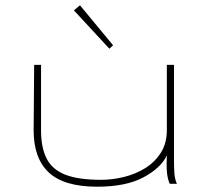

<svg xmlns="http://www.w3.org/2000/svg" viewBox="-20 -694 790 725"><path d="M347 11Q222 11 164.5 -42.5Q107 -96 107 -202L109 -449H135V-202Q135 -136 156.5 -94.5Q178 -53 227.5 -34Q277 -15 362 -15Q405 -15 449 -26Q493 -37 529 -59.5Q565 -82 587.5 -117.5Q610 -153 610 -203V-449H637V-87Q637 -64 638.5 -40.5Q640 -17 648 0H621Q613 -17 610.5 -42.5Q608 -68 610 -107Q587 -59 521 -24Q455 11 347 11ZM393 -510 259 -655 282 -674 407 -523Z"/></svg>

Font: Inconsolata ExtraExpanded ExtraLight
Style: Regular
Weight: 200
Width: 8
Monospace: yes
Designer: Raph Levien, Cyreal, Brenton Simpson
Foundry: Raph Levien, Cyreal, Google
Version: Version 3.100; ttfautohint (v1.8.4.7-5d5b)